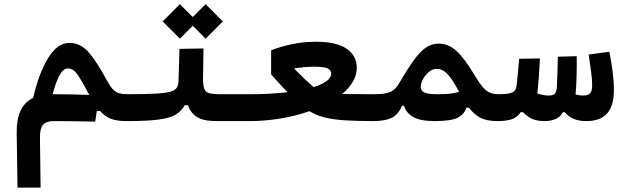

<svg xmlns="http://www.w3.org/2000/svg" viewBox="-20 -570 2970 910"><path d="M63 319.3 59.1 60.1Q58.1 -2 76.9 -43.9Q95.7 -85.9 137.2 -106Q164.1 -223.6 208.3 -295.2Q252.4 -366.7 309.1 -366.7Q361.8 -366.7 400.6 -321.8Q439.5 -276.9 486.8 -188.5Q502.4 -160.2 515.6 -146.2Q528.8 -132.3 545.2 -127.9Q561.5 -123.5 585.9 -123.5Q604.5 -123.5 613.5 -109.1Q622.6 -94.7 622.6 -62Q622.6 -23.4 610.1 -9.8Q597.7 3.9 580.1 3.9Q532.2 3.9 504.2 -7.6Q476.1 -19 454.6 -43.9H439L431.2 6.3Q371.6 5.4 324.2 4.6Q276.9 3.9 234.4 3.9Q199.7 3.9 184.3 21Q168.9 38.1 169.4 84L172.4 319.3ZM403.3 -120.1Q368.7 -185.1 348.4 -215.3Q328.1 -245.6 302.2 -245.6Q279.8 -245.6 262.5 -213.9Q245.1 -182.1 229.5 -123.5Q270.5 -123.5 316.9 -122.6Q363.3 -121.6 403.3 -120.1Z M580.1 3.9 585.9 -123.5Q669.4 -123.5 717.5 -126.2Q765.6 -128.9 788.8 -136Q812 -143.1 818.8 -155.8Q825.7 -168.5 826.2 -189L830.6 -338.4L944.3 -340.3L942.4 -195.8Q942.4 -164.6 948.2 -148.9Q954.1 -133.3 971.7 -128.4Q989.3 -123.5 1024.4 -123.5H1171.9Q1208.5 -123.5 1208.5 -67.9Q1208.5 -29.3 1196 -12.7Q1183.6 3.9 1166 3.9H1007.3Q944.8 3.9 914.3 -14.9Q883.8 -33.7 871.1 -71.3H855.5Q840.3 -43.5 812.7 -26.9Q785.2 -10.3 730.7 -3.2Q676.3 3.9 580.1 3.9ZM954.6 -386.7 893.6 -447.8 832.5 -386.7 751 -468.3 832.5 -550.3 893.6 -489.3 954.6 -550.3 1036.1 -468.3Z M1164.1 3.9 1171.9 -123.5Q1215.3 -123.5 1258.8 -126Q1302.2 -128.4 1342.8 -132.8Q1324.7 -151.4 1305.9 -171.9Q1287.1 -192.4 1265.1 -217.3V-331.5Q1307.6 -348.6 1362.3 -360.4Q1417 -372.1 1479.5 -372.1Q1574.2 -372.1 1622.6 -339.1Q1670.9 -306.2 1670.9 -248.5Q1670.9 -213.9 1652.3 -182.6Q1633.8 -151.4 1601.6 -124.5Q1629.9 -124 1668.7 -123.8Q1707.5 -123.5 1758.8 -123.5Q1797.4 -123.5 1806.9 -108.6Q1816.4 -93.8 1816.4 -62Q1816.4 -24.9 1803.5 -10.5Q1790.5 3.9 1751 3.9Q1667.5 3.9 1611.3 0Q1555.2 -3.9 1516.6 -13.9Q1478 -23.9 1446.8 -43Q1382.3 -20.5 1309.3 -8.3Q1236.3 3.9 1164.1 3.9ZM1466.3 -157.2Q1504.9 -168.9 1527.3 -185.1Q1549.8 -201.2 1549.8 -222.2Q1549.8 -236.3 1534.2 -245.1Q1518.6 -253.9 1467.8 -253.9Q1442.9 -253.9 1419.2 -251.5Q1395.5 -249 1373.5 -245.1Q1405.8 -212.9 1425.5 -194.1Q1445.3 -175.3 1466.3 -157.2Z M1749 3.9Q1735.8 3.9 1729.7 -9.8Q1723.6 -23.4 1723.6 -56.2Q1723.6 -76.7 1732.2 -100.1Q1740.7 -123.5 1757.8 -123.5Q1805.7 -123.5 1830.3 -134.5Q1855 -145.5 1873 -177.7Q1910.2 -241.2 1939.5 -282.2Q1968.8 -323.2 1996.8 -343.3Q2024.9 -363.3 2058.6 -363.3Q2105 -363.3 2143.1 -328.9Q2181.2 -294.4 2228 -215.8Q2251.5 -176.3 2268.8 -156.5Q2286.1 -136.7 2303.5 -130.1Q2320.8 -123.5 2343.8 -123.5Q2362.3 -123.5 2371.3 -110.6Q2380.4 -97.7 2380.4 -62Q2380.4 -20.5 2367.9 -8.3Q2355.5 3.9 2337.9 3.9Q2286.1 3.9 2256.1 -12.2Q2226.1 -28.3 2202.6 -59.6H2190.9Q2179.7 -26.9 2147.7 -11.5Q2115.7 3.9 2042 3.9Q1971.7 3.9 1938.2 -15.6Q1904.8 -35.2 1895 -68.8H1885.3Q1867.2 -25.9 1835.7 -11Q1804.2 3.9 1749 3.9ZM2156.2 -134.3Q2153.3 -140.1 2149.7 -146.2Q2146 -152.3 2142.6 -158.7Q2118.2 -202.6 2096.7 -223.1Q2075.2 -243.7 2050.8 -243.7Q2030.3 -243.7 2012.7 -229Q1995.1 -214.4 1984.6 -194.3Q1974.1 -174.3 1974.1 -157.7Q1974.1 -141.1 1990 -132.3Q2005.9 -123.5 2053.2 -123.5Q2082.5 -123.5 2106.9 -125.5Q2131.3 -127.4 2156.2 -134.3Z M2337.9 3.9 2343.8 -123.5Q2390.1 -123.5 2408 -131.8Q2425.8 -140.1 2428.2 -162.6Q2431.6 -189.9 2434.6 -222.4Q2437.5 -254.9 2440.4 -291.5L2539.1 -293Q2537.1 -250.5 2534.2 -209Q2531.2 -167.5 2526.9 -127Q2554.7 -117.2 2580.6 -117.2Q2602.1 -117.2 2609.9 -125.7Q2617.7 -134.3 2619.1 -156.7Q2621.1 -187.5 2622.1 -224.6Q2623 -261.7 2624 -301.3L2713.4 -303.7Q2713.9 -257.3 2712.9 -211.7Q2711.9 -166 2708 -123Q2708 -123 2708 -122.6Q2725.1 -117.2 2743.7 -117.2Q2766.6 -117.2 2776.6 -127.4Q2786.6 -137.7 2786.6 -163.6Q2786.6 -193.8 2781.7 -229.7Q2776.9 -265.6 2770 -311.5L2868.2 -324.7Q2877.9 -275.4 2883.8 -229.5Q2889.6 -183.6 2889.6 -143.1Q2889.6 -69.3 2857.9 -32.7Q2826.2 3.9 2758.8 3.9Q2723.6 3.9 2699.5 -6.6Q2675.3 -17.1 2656.7 -38.1H2647.5Q2636.2 -15.6 2613 -5.9Q2589.8 3.9 2563 3.9Q2528.8 3.9 2506.1 -4.9Q2483.4 -13.7 2459 -38.1H2447.8Q2432.1 -14.6 2406.7 -5.4Q2381.3 3.9 2337.9 3.9Z"/></svg>

Font: Cascadia Mono NF SemiBold
Style: Regular
Weight: 600
Monospace: yes
Designer: Aaron Bell
Foundry: Saja Typeworks
Version: Version 2404.023; ttfautohint (v1.8.4)